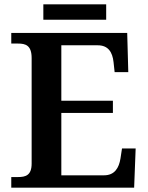

<svg xmlns="http://www.w3.org/2000/svg" viewBox="-20 -866 682 886"><path d="M180 -775H470V-846H180ZM32 0H599L606 -181H543L536 -135C529 -91 509 -57 460 -57H263V-345H501V-401H263V-657H431C479 -657 499 -626 504 -579L509 -533H572L567 -714H32V-665H63C98 -665 126 -657 126 -598V-111C126 -56 97 -49 63 -49H32Z"/></svg>

Font: Noto Serif Tamil SemiBold
Style: Italic
Weight: 600
Italic angle: -12°
Designer: Indian Type Foundry, Tom Grace, and the Monotype Design Team
Foundry: Monotype Imaging Inc.
Version: Version 2.003